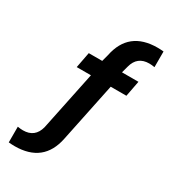

<svg xmlns="http://www.w3.org/2000/svg" viewBox="-214 -799 954 1087"><g transform="rotate(30 263.0 -256.0)"><path d="M525.9 -595.7Q506.8 -599.1 490.7 -599.1Q413.1 -599.1 393.1 -522.5L381.3 -478.5H488.8L469.2 -376H366.7L286.6 9.8Q251 187.5 63.5 187.5Q44.9 187.5 24.4 185.5V83Q43.5 86.4 59.6 86.4Q137.2 86.4 157.2 9.8L237.3 -376H144.5L164.1 -478.5H252L263.7 -522.5Q299.3 -700.2 486.8 -700.2Q505.4 -700.2 525.9 -698.2Z"/></g></svg>

Font: Voltera
Style: Bold
Weight: 700
Designer: Bernd Montag
Version: Version 1.301